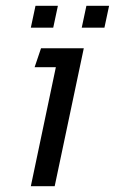

<svg xmlns="http://www.w3.org/2000/svg" viewBox="-20 -640 395 660"><path d="M86 -545 102 -620H179L163 -545ZM261 -545 277 -620H355L339 -545ZM86 0 172 -409H99L121 -474H268L168 0Z"/></svg>

Font: Kanit Light
Style: Italic
Weight: 300
Italic angle: -12°
Designer: Katatrad Team
Foundry: CadsonDemak
Version: Version 2.000; ttfautohint (v1.8.3)